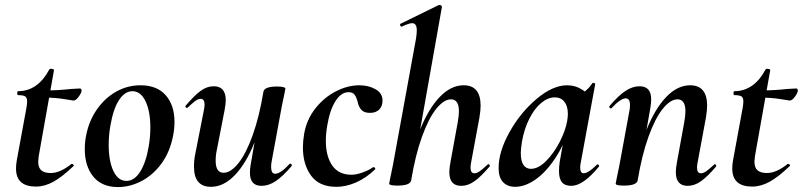

<svg xmlns="http://www.w3.org/2000/svg" viewBox="-20 -745 3257 779"><path d="M45 -61Q45 -76 48 -94L87 -306Q90 -323 90 -334Q90 -349 82 -354Q74 -359 53 -359Q50 -359 50 -366Q50 -375 53 -375Q133 -375 180 -463Q182 -466 187 -466Q192 -466 196 -464Q200 -462 199 -460L137 -111Q135 -95 135 -89Q135 -65 147.5 -54Q160 -43 186 -43Q224 -43 270 -80H271Q275 -80 278 -77Q281 -74 278 -71Q232 -27 196.5 -7.5Q161 12 126 12Q45 12 45 -61ZM159 -349 161 -378Q214 -378 268 -384L304 -386Q311 -386 311 -377Q311 -369 299.5 -353Q288 -337 278 -337Q276 -337 240 -343Q204 -349 159 -349Z M324 -139Q324 -169 329 -193Q340 -253 372.5 -300Q405 -347 451 -373Q497 -399 550 -399Q617 -399 652.5 -358.5Q688 -318 688 -250Q688 -223 682 -193Q669 -127 634.5 -80.5Q600 -34 553.5 -10Q507 14 459 14Q393 14 358.5 -28.5Q324 -71 324 -139ZM583 -149Q590 -188 590 -228Q590 -293 570.5 -334Q551 -375 517 -375Q487 -375 463.5 -340Q440 -305 428 -236Q421 -197 421 -157Q421 -92 440 -51.5Q459 -11 493 -11Q525 -11 548.5 -48Q572 -85 583 -149Z M767 -69Q767 -95 772 -119L807 -297Q810 -312 810 -321Q810 -344 794 -344Q784 -344 772.5 -335.5Q761 -327 742 -309Q740 -307 738 -307Q735 -307 733 -310.5Q731 -314 734 -317Q768 -357 793.5 -376Q819 -395 847 -395Q896 -395 896 -338Q896 -324 891 -297L860 -138Q855 -116 855 -93Q855 -44 887 -44Q916 -44 947 -82.5Q978 -121 1005 -196Q1032 -271 1049 -374L1067 -373Q1048 -255 1013 -168Q978 -81 932.5 -34Q887 13 836 13Q767 13 767 -69ZM994 -44Q994 -59 997 -77L1049 -374Q1054 -394 1105 -394Q1122 -394 1130 -391.5Q1138 -389 1138 -386L1134 -365Q1124 -318 1123 -312L1082 -89Q1080 -80 1080 -67Q1080 -40 1097 -40Q1118 -40 1155 -80Q1156 -81 1158 -81Q1161 -81 1163 -77.5Q1165 -74 1163 -71Q1127 -29 1098.5 -10Q1070 9 1041 9Q994 9 994 -44Z M1209 -147Q1209 -172 1214 -202Q1224 -260 1259.5 -305Q1295 -350 1343 -374.5Q1391 -399 1438 -399Q1475 -399 1503.5 -383Q1532 -367 1532 -337Q1532 -314 1518.5 -300.5Q1505 -287 1481 -287Q1457 -287 1446 -299.5Q1435 -312 1431 -332Q1426 -351 1418.5 -361Q1411 -371 1394 -371Q1364 -371 1341 -334.5Q1318 -298 1308 -237Q1302 -204 1302 -174Q1302 -111 1328 -73.5Q1354 -36 1406 -36Q1426 -36 1452 -45.5Q1478 -55 1494 -67H1495Q1498 -67 1501 -64Q1504 -61 1502 -58Q1466 -23 1425 -5Q1384 13 1345 13Q1275 13 1242 -32.5Q1209 -78 1209 -147Z M1559 0 1563 -21Q1573 -68 1574 -74L1668 -589Q1671 -609 1671 -622Q1671 -651 1652 -651Q1640 -651 1610 -637H1609Q1605 -637 1603.5 -642.5Q1602 -648 1606 -649L1761 -725H1763Q1767 -725 1770.5 -722Q1774 -719 1773 -717L1648 -12Q1643 8 1592 8Q1559 8 1559 0ZM1803 -47Q1803 -62 1808 -89L1837 -248Q1842 -276 1842 -293Q1842 -342 1810 -342Q1781 -342 1750 -303.5Q1719 -265 1692 -190Q1665 -115 1648 -12L1630 -13Q1649 -131 1684 -218Q1719 -305 1764.5 -352Q1810 -399 1861 -399Q1930 -399 1930 -316Q1930 -297 1925 -267L1892 -89Q1889 -74 1889 -65Q1889 -42 1905 -42Q1915 -42 1927.5 -51Q1940 -60 1958 -77Q1960 -79 1961 -79Q1964 -79 1966.5 -75.5Q1969 -72 1966 -69Q1932 -29 1905.5 -10Q1879 9 1851 9Q1803 9 1803 -47Z M2003 -63Q2003 -130 2047.5 -209.5Q2092 -289 2157.5 -344Q2223 -399 2281 -399Q2315 -399 2344 -380Q2373 -361 2376 -324L2316 -357Q2333 -359 2351.5 -373Q2370 -387 2383 -407Q2385 -409 2387 -409Q2390 -409 2393 -407Q2396 -405 2395 -404L2337 -89Q2334 -76 2334 -66Q2334 -42 2348 -42Q2367 -42 2402 -77Q2403 -78 2405 -78Q2408 -78 2410 -74.5Q2412 -71 2410 -69Q2346 9 2298 9Q2272 9 2260 -5.5Q2248 -20 2248 -51Q2248 -68 2251 -89L2276 -229L2297 -246Q2274 -167 2236 -108Q2198 -49 2154.5 -18Q2111 13 2070 13Q2039 13 2021 -6Q2003 -25 2003 -63ZM2281 -253Q2284 -270 2284 -283Q2284 -314 2270 -332Q2256 -350 2231 -350Q2203 -350 2175.5 -327Q2148 -304 2127.5 -263Q2107 -222 2098 -172Q2093 -140 2093 -124Q2093 -91 2104 -75.5Q2115 -60 2134 -60Q2164 -60 2195.5 -91.5Q2227 -123 2250.5 -168.5Q2274 -214 2281 -253Z M2722 -47Q2722 -62 2727 -89L2756 -248Q2761 -276 2761 -293Q2761 -342 2729 -342Q2700 -342 2669 -303.5Q2638 -265 2611 -190Q2584 -115 2567 -12L2549 -13Q2568 -131 2603 -218Q2638 -305 2683.5 -352Q2729 -399 2780 -399Q2849 -399 2849 -316Q2849 -297 2844 -267L2811 -89Q2808 -74 2808 -65Q2808 -42 2824 -42Q2834 -42 2846.5 -51Q2859 -60 2877 -77Q2879 -79 2880 -79Q2883 -79 2885 -75.5Q2887 -72 2885 -69Q2851 -29 2824.5 -10Q2798 9 2770 9Q2722 9 2722 -47ZM2478 0 2482 -21Q2492 -68 2493 -74L2534 -297Q2536 -306 2536 -319Q2536 -346 2519 -346Q2498 -346 2461 -306Q2460 -305 2458 -305Q2455 -305 2453 -308.5Q2451 -312 2453 -315Q2489 -357 2517.5 -376Q2546 -395 2575 -395Q2622 -395 2622 -342Q2622 -327 2619 -309L2567 -12Q2562 8 2511 8Q2478 8 2478 0Z M2951 -61Q2951 -76 2954 -94L2993 -306Q2996 -323 2996 -334Q2996 -349 2988 -354Q2980 -359 2959 -359Q2956 -359 2956 -366Q2956 -375 2959 -375Q3039 -375 3086 -463Q3088 -466 3093 -466Q3098 -466 3102 -464Q3106 -462 3105 -460L3043 -111Q3041 -95 3041 -89Q3041 -65 3053.5 -54Q3066 -43 3092 -43Q3130 -43 3176 -80H3177Q3181 -80 3184 -77Q3187 -74 3184 -71Q3138 -27 3102.5 -7.5Q3067 12 3032 12Q2951 12 2951 -61ZM3065 -349 3067 -378Q3120 -378 3174 -384L3210 -386Q3217 -386 3217 -377Q3217 -369 3205.5 -353Q3194 -337 3184 -337Q3182 -337 3146 -343Q3110 -349 3065 -349Z"/></svg>

Font: Cormorant Garamond
Style: Bold Italic
Weight: 700
Italic angle: -10°
Designer: Christian Thalmann (Catharsis Fonts)
Foundry: Catharsis Fonts
Version: Version 4.000